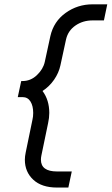

<svg xmlns="http://www.w3.org/2000/svg" viewBox="-20 -779 509 875"><path d="M173.8 -364.3Q204.6 -323.2 204.6 -264.2Q204.6 -242.2 199.2 -217.8L168.5 -69.8Q166.5 -60.5 166.5 -51.3Q166.5 2.4 239.7 2.4H307.1L291.5 75.7H239.7Q169.9 75.7 131.6 40Q93.3 4.4 93.3 -51.3Q93.3 -66.4 97.2 -84.5L127.9 -233.4Q131.3 -247.6 131.3 -264.2Q131.3 -296.4 118.9 -316.4Q106.4 -336.4 83 -336.4H61L76.7 -409.7H83Q120.1 -409.7 148.4 -436.8Q176.8 -463.9 184.1 -497.1L209.5 -614.3Q224.6 -681.2 279.1 -720.2Q333.5 -759.3 401.9 -759.3H468.8L453.6 -686H401.9Q357.4 -686 323.5 -662.4Q289.6 -638.7 280.8 -598.6L255.4 -481.4Q248 -446.8 226.6 -415.8Q205.1 -384.8 173.8 -364.3Z"/></svg>

Font: Anka/Coder Narrow
Style: Italic
Weight: 400
Width: 3
Italic angle: -12°
Monospace: yes
Version: Version 001.100